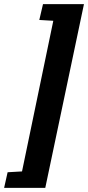

<svg xmlns="http://www.w3.org/2000/svg" viewBox="-76 -763 428 933"><path d="M-56 150 -39 74 31 70 183 -662 115 -666 133 -743H332L144 150Z"/></svg>

Font: Saira Ultra Condensed Black
Style: Italic
Weight: 900
Width: 1
Italic angle: -12°
Designer: Hector Gatti with collaboration of the Omnibus-Type team
Foundry: Omnibus-Type
Version: Version 1.001; ttfautohint (v1.8)